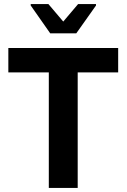

<svg xmlns="http://www.w3.org/2000/svg" viewBox="-20 -924 622 944"><path d="M220 0V-568H21V-688H561V-568H362V0ZM227 -760 131 -897V-904H218L291 -818L364 -904H452V-897L355 -760Z"/></svg>

Font: Saira SemiBold
Style: Regular
Weight: 600
Designer: Hector Gatti with collaboration of the Omnibus-Type team
Foundry: Omnibus-Type
Version: Version 1.100; ttfautohint (v1.8.3)